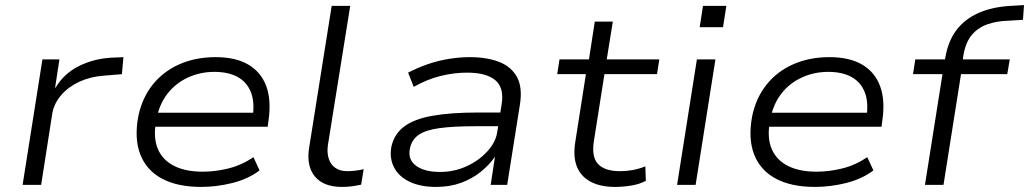

<svg xmlns="http://www.w3.org/2000/svg" viewBox="-20 -728 4052 756"><path d="M69 0 147 -494H214L197 -383H199Q232 -439 292 -468.5Q352 -498 422 -501L466 -503L460 -436L388 -430Q335 -426 292 -406Q249 -386 221 -353.5Q193 -321 186 -282L142 0Z M772 8Q678 8 617 -25Q556 -58 532 -121Q508 -184 525 -272Q540 -343 581.5 -395Q623 -447 686.5 -475Q750 -503 829 -503Q908 -503 958 -473.5Q1008 -444 1028.5 -388.5Q1049 -333 1037 -252L1034 -229H570L579 -284H1001L974 -261Q984 -323 968.5 -363.5Q953 -404 916.5 -424.5Q880 -445 824 -445Q768 -445 719.5 -422.5Q671 -400 639 -358.5Q607 -317 596 -258L594 -247Q583 -184 602 -140.5Q621 -97 666 -74.5Q711 -52 778 -52Q827 -52 878.5 -64.5Q930 -77 978 -109L1002 -57Q957 -23 895 -7.5Q833 8 772 8Z M1326 8Q1254 8 1220 -33Q1186 -74 1197 -145L1286 -705H1359L1271 -156Q1267 -126 1274.5 -103Q1282 -80 1300.5 -67Q1319 -54 1347 -54Q1362 -54 1379 -56Q1396 -58 1412 -62L1402 -1Q1384 3 1366 5.5Q1348 8 1326 8Z M1697 8Q1635 8 1592.5 -12.5Q1550 -33 1531.5 -69Q1513 -105 1521 -150Q1532 -200 1571 -229.5Q1610 -259 1682 -272Q1754 -285 1864 -285H1966L1957 -231H1853Q1765 -231 1710.5 -223.5Q1656 -216 1628.5 -197Q1601 -178 1594 -143Q1585 -100 1618 -75.5Q1651 -51 1713 -51Q1768 -51 1816.5 -73Q1865 -95 1898.5 -131.5Q1932 -168 1938 -209L1955 -316Q1966 -382 1930.5 -412Q1895 -442 1819 -442Q1768 -442 1715 -429Q1662 -416 1609 -386L1587 -442Q1623 -461 1663.5 -475Q1704 -489 1746.5 -496Q1789 -503 1829 -503Q1898 -503 1946 -484Q1994 -465 2016 -424Q2038 -383 2027 -315L1977 0H1912L1929 -111Q1907 -79 1873 -51.5Q1839 -24 1795 -8Q1751 8 1697 8Z M2401 8Q2344 8 2305.5 -12.5Q2267 -33 2251.5 -72Q2236 -111 2245 -168L2287 -436H2174L2183 -494H2299L2322 -643H2393L2369 -494H2576L2567 -436H2360L2319 -176Q2308 -111 2334.5 -82.5Q2361 -54 2421 -54Q2447 -54 2471.5 -58.5Q2496 -63 2521 -73L2523 -16Q2499 -3 2466.5 2.5Q2434 8 2401 8Z M2735 -621 2748 -705H2840L2827 -621ZM2646 0 2724 -494H2797L2719 0Z M3189 8Q3095 8 3034 -25Q2973 -58 2949 -121Q2925 -184 2942 -272Q2957 -343 2998.5 -395Q3040 -447 3103.5 -475Q3167 -503 3246 -503Q3325 -503 3375 -473.5Q3425 -444 3445.5 -388.5Q3466 -333 3454 -252L3451 -229H2987L2996 -284H3418L3391 -261Q3401 -323 3385.5 -363.5Q3370 -404 3333.5 -424.5Q3297 -445 3241 -445Q3185 -445 3136.5 -422.5Q3088 -400 3056 -358.5Q3024 -317 3013 -258L3011 -247Q3000 -184 3019 -140.5Q3038 -97 3083 -74.5Q3128 -52 3195 -52Q3244 -52 3295.5 -64.5Q3347 -77 3395 -109L3419 -57Q3374 -23 3312 -7.5Q3250 8 3189 8Z M3622 0 3691 -436H3575L3584 -494H3719L3697 -476L3702 -500Q3713 -566 3746 -609.5Q3779 -653 3833 -677Q3887 -701 3962 -705L4012 -708L4008 -650L3943 -646Q3905 -645 3868.5 -632.5Q3832 -620 3807 -591Q3782 -562 3773 -508L3770 -482L3758 -494H3956L3946 -436H3764L3695 0Z"/></svg>

Font: Nunito Sans 7pt SemiExpanded Light
Style: Italic
Weight: 300
Width: 6
Italic angle: -9°
Designer: Vernon Adams
Foundry: Vernon Adams
Version: Version 3.101;gftools[0.9.27]